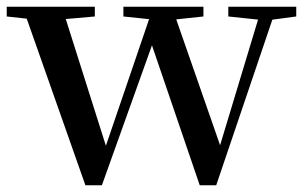

<svg xmlns="http://www.w3.org/2000/svg" viewBox="-27 -547 906 571"><path d="M227 4 40 -527H157L296 -88H279L284 -102L429 -527H484L637 -88H619L623 -100L752 -527H796L616 4H567L412 -450H439L432 -432L276 4ZM-7 -498V-527H255V-498L130 -487H94ZM340 -498V-527H578V-498L475 -487H445ZM652 -498V-527H854V-498L772 -487H757Z"/></svg>

Font: Noto Serif TC ExtraLight SemiBold
Style: Regular
Weight: 600
Version: Version 2.003-H1;hotconv 1.1.1;makeotfexe 2.6.0